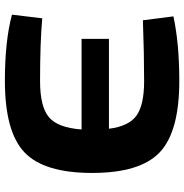

<svg xmlns="http://www.w3.org/2000/svg" viewBox="-4 -738 754 786"><g transform="rotate(90 373.0 -345.0)"><path d="M311 -702Q519 -702 603.5 -622Q688 -542 688 -345Q688 -148 603.5 -68Q519 12 311 12Q148 12 40 -17L55 -141Q153 -132 312 -132Q417 -132 460 -168.5Q503 -205 510 -302H139V-414H507Q497 -495 453.5 -526.5Q410 -558 312 -558Q200 -558 63 -553L47 -678Q159 -702 311 -702Z"/></g></svg>

Font: Exo 2 Expanded
Style: Bold
Weight: 700
Width: 7
Designer: Natanael Gama
Version: Version 1.001;PS 001.001;hotconv 1.0.70;makeotf.lib2.5.58329